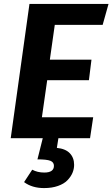

<svg xmlns="http://www.w3.org/2000/svg" viewBox="-20 -712 579 989"><path d="M508.8 -584H262.2L236.8 -404.8H451.2L438 -298.8H223.1L195.8 -107.9H460L443.8 0H280.8L272.9 49.8Q317.4 54.2 339.6 77.4Q361.8 100.6 361.8 137.2Q361.8 158.2 353.3 178.5Q344.7 198.7 327.1 216.8Q309.6 234.9 278.6 245.8Q247.6 256.8 207 256.8Q145.5 256.8 104 226.1L146 162.1Q172.9 176.8 208 176.8Q257.8 176.8 257.8 142.1Q257.8 123.5 239.3 116.2Q220.7 108.9 172.9 108.9L200.2 0H35.2L131.8 -691.9H539.1Z"/></svg>

Font: FiraGO SemiBold
Style: Italic
Weight: 600
Italic angle: -8°
Designer: bBox Type GmbH
Foundry: bBox Type GmbH
Version: Version 1.001;PS 001.001;hotconv 1.0.88;makeotf.lib2.5.64775